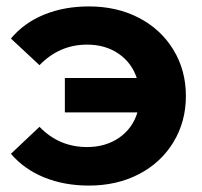

<svg xmlns="http://www.w3.org/2000/svg" viewBox="-20 -568 630 598"><path d="M559 -269Q559 -189 520 -125Q481 -61 412.5 -25.5Q344 10 257 10Q180 10 117.5 -15.5Q55 -41 14 -89L103 -173Q164 -110 251 -110Q309 -110 351 -139Q393 -168 408 -218H182V-325H406Q390 -373 349 -401Q308 -429 251 -429Q165 -429 103 -365L14 -448Q55 -497 117.5 -522.5Q180 -548 257 -548Q344 -548 412.5 -512.5Q481 -477 520 -413Q559 -349 559 -269Z"/></svg>

Font: CMG Sans
Style: Bold
Weight: 700
Designer: Julieta Ulanovsky
Foundry: Julieta Ulanovsky
Version: Version 7.200